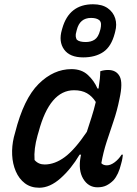

<svg xmlns="http://www.w3.org/2000/svg" viewBox="-20 -869 640 900"><path d="M315 -545Q362 -545 391.5 -518Q421 -491 437 -454H442Q450 -504 450 -535Q467 -541 487 -541Q525 -541 541 -511Q557 -481 540 -405Q529 -350 512 -300.5Q495 -251 479.5 -203Q464 -155 455 -104Q464 -94 481 -94Q498 -94 517 -108Q536 -122 550 -144H556Q555 -135 553.5 -125.5Q552 -116 548 -102Q536 -51 512 -24Q496 -8 478.5 0.5Q461 9 437 9Q394 9 370 -31Q346 -71 358 -135Q359 -140 360 -144H353Q314 -78 264 -33.5Q214 11 164 11Q124 11 96.5 -10Q69 -31 54 -66Q39 -101 37 -142.5Q35 -184 45 -226L51 -248Q91 -406 161 -475.5Q231 -545 315 -545ZM142 -119Q160 -98 189 -98Q237 -98 284 -133Q331 -168 387 -251Q398 -285 409 -319Q420 -353 429 -391Q412 -418 387.5 -432Q363 -446 327 -446Q213 -446 161 -251L156 -234Q147 -202 143.5 -173.5Q140 -145 142 -119ZM416 -849Q459 -849 485 -830.5Q511 -812 520 -783Q529 -754 520 -721L518 -713Q502 -651 464.5 -625.5Q427 -600 370 -600Q307 -600 280.5 -637Q254 -674 270 -729L272 -736Q304 -849 416 -849ZM407 -785Q354 -785 340 -729L338 -721Q334 -708 335 -699Q336 -690 340 -683Q352 -672 382 -672Q407 -672 424 -683.5Q441 -695 449 -726L451 -733Q454 -746 453.5 -756.5Q453 -767 446 -774Q433 -785 407 -785Z"/></svg>

Font: Recursive Sn Csl St Med
Style: Italic
Weight: 500
Italic angle: -15°
Version: Version 1.079;hotconv 1.0.112;makeotfexe 2.5.65598; ttfautoh